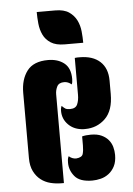

<svg xmlns="http://www.w3.org/2000/svg" viewBox="-52 -748 545 787"><g transform="rotate(-5 221.0 -354.0)"><path d="M179 0H169Q146 0 124 -5.5Q102 -11 84.5 -24.5Q67 -38 56 -60Q45 -82 45 -114V-383Q45 -438 71.5 -473Q98 -508 158 -508Q198 -508 224 -487.5Q250 -467 250 -422Q250 -407 246 -400Q232 -412 216 -412Q194 -412 186.5 -397Q179 -382 179 -365ZM268 -507Q273 -508 278 -508H288Q342 -508 372 -480.5Q402 -453 402 -402V-347Q402 -279 368 -246Q334 -213 285 -213H278Q240 -215 216.5 -238.5Q193 -262 193 -295Q193 -300 193.5 -304Q194 -308 197 -316Q205 -308 211 -304Q217 -300 231 -300Q254 -300 261 -316.5Q268 -333 268 -355ZM398 -97Q398 -69 388.5 -50.5Q379 -32 364 -20.5Q349 -9 331 -4.5Q313 0 296 0Q245 0 224 -25Q203 -50 203 -81Q203 -86 203.5 -93Q204 -100 208 -108Q221 -96 238 -96Q262 -98 266 -112Q270 -126 270 -147V-184Q285 -188 306 -188Q332 -188 349.5 -180Q367 -172 378 -159Q389 -146 393.5 -129.5Q398 -113 398 -97ZM232 -566Q196 -566 175 -579.5Q154 -593 144 -614Q134 -635 131.5 -660Q129 -685 129 -708H205Q241 -708 261.5 -694Q282 -680 292.5 -659Q303 -638 305.5 -613Q308 -588 308 -566Z"/></g></svg>

Font: Kenia
Style: Regular
Weight: 400
Designer: Julia Petretta
Foundry: Julia Petretta
Version: Version 1.001